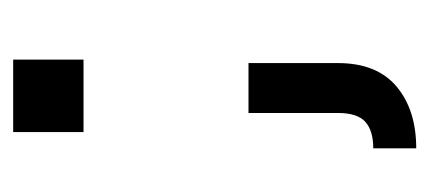

<svg xmlns="http://www.w3.org/2000/svg" viewBox="-192 -286 622 277"><g transform="rotate(-90 118.5 -147.0)"><path d="M67 -438.5H171.5V-337H67ZM94.5 -99H166.5V30Q166.5 86 132.8 114.5Q99 143 43.5 143V81Q69 81 81.8 69.5Q94.5 58 94.5 30Z"/></g></svg>

Font: Hepta Slab ExtraLight
Style: Regular
Weight: 400
Version: Version 1.102